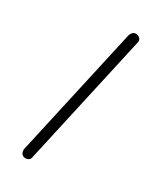

<svg xmlns="http://www.w3.org/2000/svg" viewBox="-134 -777 745 891"><g transform="rotate(20 238.0 -332.0)"><path d="M88.4 23.4Q79.1 17.6 76.9 7.1Q74.7 -3.4 79.1 -14.2L351.6 -670.4Q356 -680.7 364.7 -687.3Q373.5 -693.8 384.3 -691.4Q395.5 -689 402.6 -679.2Q409.7 -669.4 405.3 -658.7L126 14.2Q121.6 24.4 109.9 26.9Q98.1 29.3 88.4 23.4Z"/></g></svg>

Font: Mikhak-DS1-FD Light
Style: Regular
Weight: 300
Designer: Amin Abedi
Version: Version 3.2